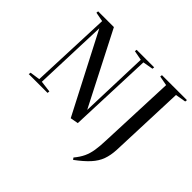

<svg xmlns="http://www.w3.org/2000/svg" viewBox="-209 -1001 1500 1500"><g transform="rotate(45 541.5 -250.5)"><path d="M569 -125 588 -698 508 -713 510 -730H704L702 -713L617 -698L590 0L524 12L185 -643L163 -30L258 -18L256 0H48L51 -18L134 -30L161 -698L83 -713L85 -730H259ZM868 -698 788 -713 790 -730H1066L1064 -713L977 -698L953 -68Q950 -5 932.5 43Q915 91 875 135Q835 179 767 229L756 214Q790 173 807.5 135.5Q825 98 832.5 51Q840 4 842 -63Z"/></g></svg>

Font: Literata 72pt Medium
Style: Italic
Weight: 500
Italic angle: -2°
Designer: Latin by Veronika Burian and Jose Scaglione. Greek by Irene Vlachou. Cyrillic by Vera Evstafieva
Foundry: TypeTogether
Version: Version 3.002